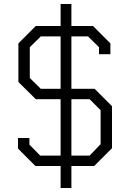

<svg xmlns="http://www.w3.org/2000/svg" viewBox="-20 -830 645 960"><path d="M540 -299V-89L451 0H337V110H283V0H157L70 -87V-140H127V-107L181 -52H283V-334H159L72 -420V-613L159 -700H283V-810H337V-700H445L532 -613V-559H475V-594L420 -648H337V-386H453ZM283 -386V-648H184L129 -594V-440L184 -386ZM483 -279 428 -334H337V-52H428L483 -109Z"/></svg>

Font: Chakra Petch Light
Style: Regular
Weight: 300
Designer: Katatrad Aksorn Co.,Ltd.
Foundry: Cadson Demak Co.,Ltd.
Version: Version 1.000; ttfautohint (v1.6)